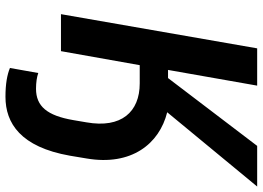

<svg xmlns="http://www.w3.org/2000/svg" viewBox="-146 -594 938 685"><g transform="rotate(90 322.5 -251.0)"><path d="M30 0H162L212 -281H277C379 -281 438 -215 416 -91L408 -44C392 49 359 89 296 89C274 89 254 86 240 81L222 182C246 192 279 198 325 198C419 198 504 144 535 -32L545 -92C572 -251 493 -351 380 -379L645 -700H500L258 -382H229L285 -700H152Z"/></g></svg>

Font: Fixel Text 20240404 SemiBold
Style: Italic
Weight: 600
Width: 4
Italic angle: -10°
Designer: AlfaBravo + MacPaw
Foundry: Kyrylo Tkachov, Marchela Mozhyna, Serhii Makarenko, Maria Weinstein, Zakhar Kryvoshyya
Version: Version 1.211;Glyphs 3.2 (3225)